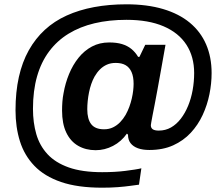

<svg xmlns="http://www.w3.org/2000/svg" viewBox="-20 -718 1038 891"><path d="M454 153Q340 153 263 126.5Q186 100 139.5 51.5Q93 3 72.5 -62.5Q52 -128 52 -206Q52 -291 67.5 -360.5Q83 -430 113.5 -484.5Q144 -539 188 -579.5Q232 -620 289.5 -646Q347 -672 416.5 -685Q486 -698 567 -698Q663 -698 737 -676Q811 -654 861 -612.5Q911 -571 936.5 -512Q962 -453 962 -379Q962 -331 952 -281Q942 -231 920.5 -184.5Q899 -138 865 -101.5Q831 -65 783.5 -43.5Q736 -22 673 -22Q642 -22 620 -30Q598 -38 586 -53.5Q574 -69 574 -93L569 -98Q543 -61 504.5 -41Q466 -21 424 -21Q378 -21 342.5 -41.5Q307 -62 287.5 -103Q268 -144 268 -205Q268 -225 269.5 -245.5Q271 -266 275 -286Q283 -332 300.5 -374.5Q318 -417 344.5 -450Q371 -483 406.5 -502Q442 -521 487 -521Q521 -521 546 -513.5Q571 -506 589.5 -491Q608 -476 621 -454H627L654 -510H748L727 -392Q718 -343 711 -303.5Q704 -264 698 -234Q692 -204 688 -183Q684 -162 682 -150.5Q680 -139 680 -137Q680 -124 689 -118Q698 -112 717 -112Q748 -112 773.5 -126.5Q799 -141 819 -167Q839 -193 853 -227Q867 -261 874 -300Q881 -339 881 -379Q881 -455 845 -510.5Q809 -566 739 -596Q669 -626 567 -626Q486 -626 418.5 -610Q351 -594 298 -561.5Q245 -529 208 -479.5Q171 -430 152 -363.5Q133 -297 133 -213Q133 -149 148.5 -95.5Q164 -42 200.5 -2.5Q237 37 299 59Q361 81 454 81Q483 81 510.5 79.5Q538 78 561.5 75Q585 72 604.5 69Q624 66 636 63L625 139Q609 141 584 144.5Q559 148 526.5 150.5Q494 153 454 153ZM463 -118Q486 -118 504.5 -127Q523 -136 537.5 -151Q552 -166 563 -185Q573 -203 580 -222Q587 -241 591.5 -260.5Q596 -280 598 -297.5Q600 -315 600 -329Q600 -362 590.5 -383.5Q581 -405 563 -415.5Q545 -426 517 -426Q494 -426 476 -418Q458 -410 444 -396Q430 -382 419 -363Q410 -347 403.5 -328Q397 -309 393 -289Q389 -269 387 -249Q385 -229 385 -211Q385 -165 403.5 -141.5Q422 -118 463 -118Z"/></svg>

Font: Archivo SemiBold SemiBold
Style: Italic
Weight: 600
Italic angle: -10°
Version: Version 2.001